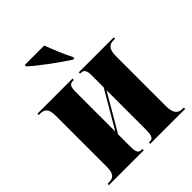

<svg xmlns="http://www.w3.org/2000/svg" viewBox="-212 -892 1018 1018"><g transform="rotate(-45 296.5 -383.0)"><path d="M347 -605H357V-615C335 -656 309 -721 292 -766H146V-756C181 -721 288 -643 347 -605ZM11 0H272V-10H265C245 -10 236 -22 236 -62V-156L358 -365V-67C358 -26 350 -10 330 -10H321V0H583V-10H573C542 -10 521 -26 521 -83V-457C521 -513 542 -526 573 -526H583V-536H321V-526H329C349 -526 358 -511 358 -479V-386L236 -177V-477C236 -516 247 -526 267 -526H274V-536H11V-526H20C52 -526 72 -515 72 -458V-78C72 -21 52 -10 20 -10H11Z"/></g></svg>

Font: Noto Serif Display ExtraCondensed Black
Style: Regular
Weight: 900
Width: 2
Designer: Monotype Design Team
Foundry: Monotype Imaging Inc.
Version: Version 2.009